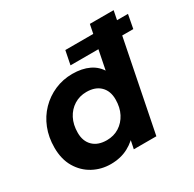

<svg xmlns="http://www.w3.org/2000/svg" viewBox="-163 -913 1100 1091"><g transform="rotate(-30 387.0 -367.0)"><path d="M264 8Q202 8 149 -20.5Q96 -49 64 -103Q32 -157 32 -233Q32 -301 54.5 -358Q77 -415 118 -457Q159 -499 213 -522.5Q267 -546 329 -546Q392 -546 438 -524Q484 -502 509.5 -456.5Q535 -411 535 -342Q535 -268 517.5 -204.5Q500 -141 465 -93.5Q430 -46 379.5 -19Q329 8 264 8ZM312 -121Q358 -121 393.5 -143.5Q429 -166 449.5 -205.5Q470 -245 470 -298Q470 -353 437.5 -385Q405 -417 347 -417Q302 -417 266 -394.5Q230 -372 209.5 -332.5Q189 -293 189 -240Q189 -185 221.5 -153Q254 -121 312 -121ZM418 0 440 -107 474 -267 495 -427 558 -742H714L566 0ZM345 -593 363 -683H774L757 -593Z"/></g></svg>

Font: MOST Montserrat
Style: Bold Italic
Weight: 700
Italic angle: -11.3°
Designer: Julieta Ulanovsky
Foundry: Julieta Ulanovsky
Version: Version 8.000;March 11, 2024;FontCreator 15.0.0.2926 64-bit